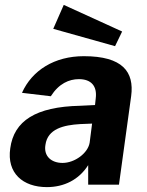

<svg xmlns="http://www.w3.org/2000/svg" viewBox="-20 -756 603 786"><path d="M241 -736 198 -638 451 -567 480 -627ZM172 10C242 10 303 -20 341 -80V0H467L517 -363C530 -462 482 -526 323 -526C203 -526 111 -468 70 -376L188 -362C221 -414 263 -432 303 -432C354 -432 378 -403 372 -354L369 -326L308 -323C126 -319 37 -261 22 -149C7 -47 74 10 172 10ZM236 -89C191 -89 158 -116 166 -163C175 -229 241 -244 308 -248L357 -250L347 -172C340 -129 286 -89 236 -89Z"/></svg>

Font: United Sans
Style: Bold Italic
Weight: 700
Italic angle: -8°
Designer: Pablo Impallari, Rodrigo Fuenzalida (Modified by Dan O. Williams)
Version: Version 1.000;PS 001.000;hotconv 1.0.88;makeotf.lib2.5.64775